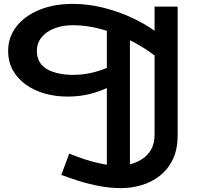

<svg xmlns="http://www.w3.org/2000/svg" viewBox="-20 -720 1048 990"><path d="M606 250Q549 250 493 239.5Q437 229 387 213Q337 197 296 182L337 72Q373 87 417 101.5Q461 116 507 125Q553 134 595 134Q624 134 656 125.5Q688 117 715.5 98.5Q743 80 760 49.5Q777 19 777 -27V-686H896V-24Q896 51 870.5 103Q845 155 802.5 187.5Q760 220 708.5 235Q657 250 606 250ZM531 202V-648L650 -555V199ZM328 -222Q267 -222 211.5 -237.5Q156 -253 113.5 -283.5Q71 -314 46.5 -357.5Q22 -401 22 -458Q22 -528 64.5 -583Q107 -638 182.5 -669Q258 -700 354 -700Q426 -700 497 -684Q568 -668 633 -640.5Q698 -613 752.5 -578Q807 -543 847 -504V-375Q808 -413 753 -451.5Q698 -490 632.5 -521Q567 -552 497 -571Q427 -590 356 -590Q302 -590 260 -573.5Q218 -557 194 -527Q170 -497 170 -457Q170 -417 191.5 -390Q213 -363 252.5 -349.5Q292 -336 345 -334Q399 -333 447 -343.5Q495 -354 538.5 -373Q582 -392 621 -416V-314Q583 -291 538.5 -269.5Q494 -248 441.5 -235Q389 -222 328 -222Z"/></svg>

Font: BioRhyme SemiExpanded
Style: Bold
Weight: 700
Width: 6
Designer: Aoife Mooney
Foundry: Aoife Mooney Type
Version: Version 1.600;gftools[0.9.33]